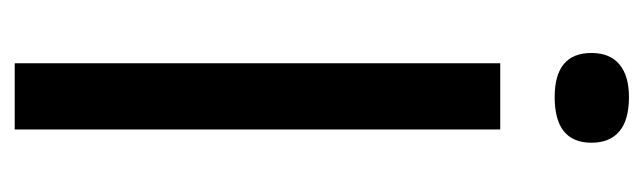

<svg xmlns="http://www.w3.org/2000/svg" viewBox="-327 -548 875 261"><g transform="rotate(90 110.5 -417.5)"><path d="M66 0V-660H156V0ZM112 -734Q82 -734 67 -746.5Q52 -759 52 -784Q52 -809 67.5 -822Q83 -835 112 -835Q143 -835 158.5 -822Q174 -809 174 -784Q174 -759 158.5 -746.5Q143 -734 112 -734Z"/></g></svg>

Font: Bricolage Grotesque Condensed
Style: Regular
Weight: 400
Width: 3
Designer: Mathieu Triay
Foundry: Atelier Triay
Version: Version 1.000;gftools[0.9.30]